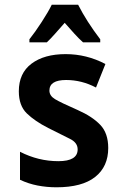

<svg xmlns="http://www.w3.org/2000/svg" viewBox="-20 -786 540 816"><path d="M179 -606Q194 -620 213.5 -642Q233 -664 255 -689Q277 -664 296 -643Q315 -622 333 -606H406V-619Q348 -695 312 -766H200Q186 -737 157.5 -693Q129 -649 105 -619V-606ZM440 -157Q440 -220 406 -255.5Q372 -291 311 -318Q238 -350 214 -364.5Q190 -379 190 -401Q190 -446 261 -446Q327 -446 388 -414L428 -514Q348 -556 259 -556Q168 -556 114 -515.5Q60 -475 60 -398Q60 -337 94 -304Q128 -271 185 -242Q244 -212 277 -196Q310 -180 310 -151Q310 -101 228 -101Q143 -101 65 -141V-22Q101 -5 140 2.5Q179 10 220 10Q329 10 384.5 -34Q440 -78 440 -157Z"/></svg>

Font: Noto Sans Mono UI Condensed
Style: Bold
Weight: 700
Width: 3
Designer: Monotype Design team
Foundry: Monotype Imaging Inc.
Version: 1.000